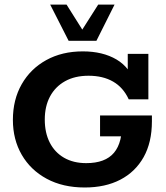

<svg xmlns="http://www.w3.org/2000/svg" viewBox="-20 -822 738 852"><path d="M356 10Q259.2 10 187.5 -28.6Q115.9 -67.2 76.5 -135.1Q37.2 -203 37.2 -290Q37.2 -379.8 76.3 -448.3Q115.4 -516.8 185.4 -555.4Q255.4 -594 347.4 -594Q435.9 -594 497 -558Q558 -522 581.1 -447.3L546.9 -469.1V-583H638.4V-381.3H551.2Q526.8 -434.2 481.7 -460Q436.7 -485.9 372.9 -485.9Q312.1 -485.9 268.6 -461.6Q225.1 -437.2 201.9 -393.7Q178.7 -350.2 178.7 -291.3Q178.7 -232.8 200.8 -189.3Q223 -145.8 264.4 -121.9Q305.8 -98.1 362.6 -98.1Q447.2 -98.1 485.9 -144.2Q524.6 -190.2 521.2 -284.9L578 -217.1H424V-309.7H654.1V-283.6Q654.1 -190.3 617.4 -124.8Q580.6 -59.3 513.9 -24.6Q447.3 10 356 10ZM284.6 -640.8 202.8 -801.5H275.4L345.2 -690.7L415.7 -801.5H488.3L407.8 -640.8Z"/></svg>

Font: Rokkitt SemiBold
Style: Regular
Weight: 600
Designer: Vernon Adams
Foundry: Vernon Adams
Version: Version 3.103